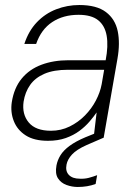

<svg xmlns="http://www.w3.org/2000/svg" viewBox="-20 -549 550 765"><path d="M171 12Q116 12 82.5 -9.5Q49 -31 35 -66.5Q21 -102 27 -142Q36 -199 66.5 -236Q97 -273 145 -291Q193 -309 253 -309H401Q412 -366 405 -406.5Q398 -447 371 -468.5Q344 -490 293 -490Q232 -490 188 -461Q144 -432 124 -374H77Q94 -426 127 -460.5Q160 -495 204 -512Q248 -529 296 -529Q365 -529 402 -501Q439 -473 449 -425Q459 -377 448 -315L393 0H353L365 -101Q354 -85 337 -65Q320 -45 296.5 -27.5Q273 -10 242 1Q211 12 171 12ZM183 -28Q223 -28 257.5 -45Q292 -62 318.5 -89Q345 -116 362 -148.5Q379 -181 385 -213L395 -271H251Q194 -271 157 -255Q120 -239 100 -210.5Q80 -182 74 -144Q67 -94 94.5 -61Q122 -28 183 -28ZM290 196Q267 196 245 188Q223 180 211 161.5Q199 143 205 110Q209 89 221 69.5Q233 50 257.5 32Q282 14 320 -2L382 -27L392 0L325 29Q285 47 267 66.5Q249 86 245 107Q240 133 254.5 148Q269 163 298 163Q317 164 334 159.5Q351 155 367 149L361 184Q345 190 327 193Q309 196 290 196Z"/></svg>

Font: DM Sans 11pt ExtraLight
Style: Italic
Weight: 250
Italic angle: -10°
Version: Version 4.004;gftools[0.9.30]